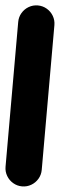

<svg xmlns="http://www.w3.org/2000/svg" viewBox="-65 -1028 330 1057"><g transform="rotate(5 100.0 -500.0)"><path d="M0 -100H200V-900H0ZM100 -200Q73 -200 50 -186.5Q27 -173 13.5 -150Q0 -127 0 -100Q0 -73 13.5 -50Q27 -27 50 -13.5Q73 0 100 0Q127 0 150 -13.5Q173 -27 186.5 -50Q200 -73 200 -100Q200 -127 186.5 -150Q173 -173 150 -186.5Q127 -200 100 -200ZM100 -1000Q73 -1000 50 -986.5Q27 -973 13.5 -950Q0 -927 0 -900Q0 -873 13.5 -850Q27 -827 50 -813.5Q73 -800 100 -800Q127 -800 150 -813.5Q173 -827 186.5 -850Q200 -873 200 -900Q200 -927 186.5 -950Q173 -973 150 -986.5Q127 -1000 100 -1000Z"/></g></svg>

Font: Wavefont ExtraBold
Style: Regular
Weight: 800
Monospace: yes
Version: Version 3.005;gftools[0.9.33]